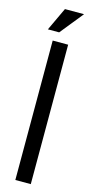

<svg xmlns="http://www.w3.org/2000/svg" viewBox="-128 -859 429 891"><g transform="rotate(15 86.0 -413.0)"><path d="M65.9 -825.7H157.7L67.9 -714.4H13.7ZM123 0H48.8V-669.9H123Z"/></g></svg>

Font: SengPathom
Style: Regular
Weight: 400
Designer: John M. Durdin
Foundry: Lao Script for Windows
Version: Version 1.300